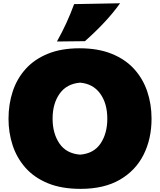

<svg xmlns="http://www.w3.org/2000/svg" viewBox="-20 -1152 989 1189"><path d="M479 17.6Q360.4 17.6 275.6 -17.6Q190.9 -52.7 137.2 -113.8Q83.5 -174.8 58.1 -252.7Q32.7 -330.6 32.7 -416Q32.7 -507.3 59.1 -586.7Q85.4 -666 139.6 -725.8Q193.8 -785.6 276.9 -819.3Q359.9 -853 472.7 -853Q586.9 -853 671.1 -819.1Q755.4 -785.2 810.1 -725.3Q864.7 -665.5 891.6 -586.4Q918.5 -507.3 918.5 -417Q918.5 -292 869.1 -193.8Q819.8 -95.7 722.2 -39.1Q624.5 17.6 479 17.6ZM476.1 -194.3Q561 -201.2 602.8 -263.4Q644.5 -325.7 644.5 -417Q644.5 -511.7 600.3 -572.5Q556.2 -633.3 476.1 -640.1Q393.1 -633.3 349.4 -572Q305.7 -510.7 305.7 -417Q305.7 -325.7 348.1 -263.4Q390.6 -201.2 476.1 -194.3ZM332.5 -895Q365.2 -953.1 391.6 -1011Q418 -1068.8 439 -1126.5L723.6 -1131.8Q680.2 -1070.8 624.3 -1011.5Q568.4 -952.1 505.9 -897Z"/></svg>

Font: Pinar-FD Black
Style: Regular
Weight: 900
Designer: Amin Abedi
Version: Version 3.000